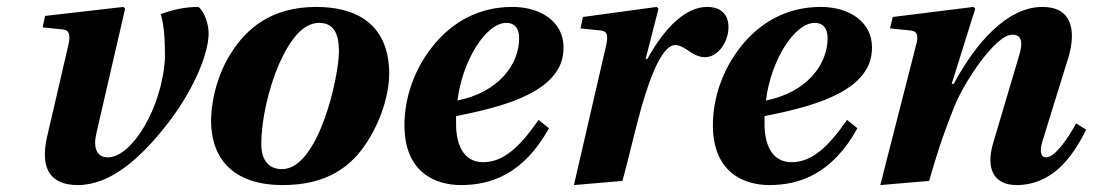

<svg xmlns="http://www.w3.org/2000/svg" viewBox="-20 -522 3154 554"><path d="M103 -443 162 -437C180 -435 184 -421 177 -391L116 -128C94 -32 128 12 205 12C299 12 385 -66 457 -157C534 -253 581 -362 582 -424C582 -467 559 -502 551 -502C515 -502 477 -494 444 -481C454 -446 456 -407 456 -355C448 -209 359 -67 291 -68C260 -68 248 -94 258 -137L341 -497L336 -502L110 -476Z M589 -174C589 -66 651 12 796 12C922 12 994 -40 1041 -115C1087 -188 1103 -263 1103 -308C1103 -462 996 -502 893 -502C764 -502 693 -441 648 -371C602 -300 589 -219 589 -174ZM734 -107C734 -174 754 -266 786 -339C817 -408 854 -456 901 -456C948 -456 958 -416 958 -374C958 -300 899 -34 794 -34C757 -34 734 -57 734 -107Z M1147 -161C1147 -23 1238 12 1310 12C1397 12 1491 -20 1564 -152L1534 -176C1481 -100 1434 -54 1374 -54C1315 -54 1296 -109 1296 -163V-187C1446 -216 1517 -248 1560 -286C1599 -322 1606 -355 1606 -386C1606 -457 1543 -502 1458 -502C1359 -502 1282 -456 1228 -388C1174 -320 1147 -238 1147 -161ZM1300 -232C1314 -347 1382 -456 1441 -456C1465 -456 1478 -440 1478 -412C1478 -334 1416 -255 1300 -232Z M1636 12 1776 0C1794 -65 1812 -146 1831 -213C1862 -322 1896 -392 1928 -392C1940 -392 1953 -385 1966 -376C1980 -366 1996 -357 2014 -357C2054 -357 2082 -404 2082 -443C2082 -483 2058 -502 2020 -502C1959 -502 1898 -443 1848 -352H1843L1880 -497L1875 -502L1662 -473L1655 -440L1714 -434C1733 -432 1735 -418 1729 -391Z M2037 -161C2037 -23 2128 12 2200 12C2287 12 2381 -20 2454 -152L2424 -176C2371 -100 2324 -54 2264 -54C2205 -54 2186 -109 2186 -163V-187C2336 -216 2407 -248 2450 -286C2489 -322 2496 -355 2496 -386C2496 -457 2433 -502 2348 -502C2249 -502 2172 -456 2118 -388C2064 -320 2037 -238 2037 -161ZM2190 -232C2204 -347 2272 -456 2331 -456C2355 -456 2368 -440 2368 -412C2368 -334 2306 -255 2190 -232Z M2520 12 2661 0C2690 -102 2710 -155 2733 -213C2763 -288 2853 -422 2901 -422C2932 -422 2930 -393 2921 -363L2845 -107C2823 -30 2852 12 2913 12C3013 12 3073 -64 3114 -148L3085 -166C3061 -121 3023 -68 2999 -68C2981 -68 2980 -89 2988 -115L3063 -357C3086 -436 3072 -502 2988 -502C2885 -502 2794 -396 2732 -280H2726L2794 -497L2789 -502L2556 -473L2548 -440L2608 -434C2627 -432 2631 -418 2623 -391Z"/></svg>

Font: Heuristica
Style: Bold Italic
Weight: 700
Italic angle: -13°
Version: Version 1.0.1